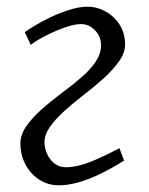

<svg xmlns="http://www.w3.org/2000/svg" viewBox="-20 -540 445 574"><path d="M54 -444Q86 -466 120 -483Q154 -500 185.5 -510Q217 -520 241 -520Q270 -520 296 -505.5Q322 -491 338 -465.5Q354 -440 354 -406Q354 -381 334 -354Q314 -327 284.5 -301Q255 -275 226 -253Q195 -229 169.5 -205.5Q144 -182 128.5 -159.5Q113 -137 113 -115Q113 -98 120.5 -80.5Q128 -63 142.5 -51.5Q157 -40 177 -40Q209 -40 247.5 -55Q286 -70 337 -97L351 -60Q316 -38 281.5 -21Q247 -4 215 5Q183 14 156 14Q123 14 96.5 -3.5Q70 -21 55.5 -49.5Q41 -78 41 -111Q41 -137 58.5 -162.5Q76 -188 105.5 -214Q135 -240 170 -266Q201 -289 226.5 -311.5Q252 -334 267 -357Q282 -380 282 -404Q282 -431 264 -449.5Q246 -468 222 -468Q203 -468 175.5 -458.5Q148 -449 120 -435Q92 -421 72 -406Z"/></svg>

Font: Literata 24pt Light
Style: Italic
Weight: 300
Italic angle: -2°
Designer: Latin by Veronika Burian and Jose Scaglione. Greek by Irene Vlachou. Cyrillic by Vera Evstafieva
Foundry: TypeTogether
Version: Version 3.103;gftools[0.9.29]